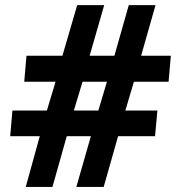

<svg xmlns="http://www.w3.org/2000/svg" viewBox="-20 -734 691 754"><path d="M472.2 -299.8H598.1L588.9 -199.2H443.8L387.2 0H279.8L336.9 -199.2H242.2L186 0H81.1L136.2 -199.2H20L28.8 -299.8H164.1L198.2 -413.1H75.2L84 -515.1H225.1L283.2 -713.9H389.2L332 -515.1H429.2L485.8 -713.9H590.8L534.2 -515.1H650.9L642.1 -413.1H505.9ZM366.2 -299.8 399.9 -413.1H304.2L270 -299.8Z"/></svg>

Font: Open Sans Hebrew
Style: Bold Italic
Weight: 700
Italic angle: -12°
Foundry: Ascender Corporation, Yanek Iontef
Version: Version 2.001;PS 002.001;hotconv 1.0.70;makeotf.lib2.5.58329